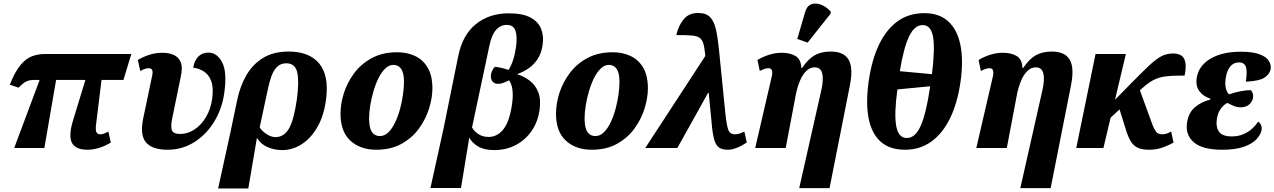

<svg xmlns="http://www.w3.org/2000/svg" viewBox="-20 -844 7268 1095"><path d="M61 0 206 -388H173Q148 -388 130 -379.5Q112 -371 86 -344L36 -361Q65 -435 97 -473Q129 -511 163.5 -523.5Q198 -536 234 -536H729L684 -388H559L529 -143Q524 -110 528.5 -94Q533 -78 553 -78Q571 -78 598 -94L612 -31Q573 -8 540 1Q507 10 480 10Q411 10 390.5 -29Q370 -68 395 -152L467 -388H300L233 0Z M936 10Q848 10 812.5 -32Q777 -74 797 -170L848 -413Q857 -455 829 -455Q819 -455 807.5 -451.5Q796 -448 780 -439L766 -502Q798 -521 833 -532Q868 -543 907 -543Q943 -543 970.5 -531Q998 -519 1010.5 -490Q1023 -461 1011 -407L963 -173Q953 -127 959.5 -103.5Q966 -80 1008 -80Q1050 -80 1088.5 -105Q1127 -130 1154 -175Q1181 -220 1190 -280Q1199 -346 1184 -383.5Q1169 -421 1141 -437.5Q1113 -454 1082 -458Q1089 -501 1112 -522.5Q1135 -544 1168 -544Q1218 -544 1247 -488.5Q1276 -433 1259 -313Q1246 -222 1201 -149Q1156 -76 1087.5 -33Q1019 10 936 10Z M1333 -275Q1349 -351 1384 -413Q1419 -475 1478.5 -512.5Q1538 -550 1627 -550Q1745 -550 1801.5 -480.5Q1858 -411 1839 -273Q1826 -180 1788.5 -116.5Q1751 -53 1699 -20.5Q1647 12 1590 12Q1545 12 1506 -5Q1467 -22 1447 -56H1445L1396 231H1224L1295 -93ZM1551 -62Q1599 -62 1627.5 -110Q1656 -158 1673 -277Q1687 -381 1675 -432Q1663 -483 1613 -483Q1581 -483 1560.5 -463Q1540 -443 1527.5 -408Q1515 -373 1506 -328L1461 -118Q1474 -96 1500.5 -79Q1527 -62 1551 -62Z M2125 10Q2035 10 1978.5 -41.5Q1922 -93 1922 -196Q1922 -253 1941.5 -314Q1961 -375 2001 -428Q2041 -481 2102 -513.5Q2163 -546 2246 -546Q2301 -546 2346.5 -525Q2392 -504 2419 -458.5Q2446 -413 2446 -340Q2446 -286 2427 -225Q2408 -164 2369 -110.5Q2330 -57 2269.5 -23.5Q2209 10 2125 10ZM2146 -68Q2173 -68 2195 -89.5Q2217 -111 2234 -147Q2251 -183 2262 -224.5Q2273 -266 2278.5 -306Q2284 -346 2284 -377Q2284 -428 2268 -451Q2252 -474 2224 -474Q2199 -474 2177.5 -453.5Q2156 -433 2139 -399Q2122 -365 2110 -324Q2098 -283 2091.5 -242.5Q2085 -202 2085 -169Q2085 -115 2101 -91.5Q2117 -68 2146 -68Z M2435 228 2509 -108 2593 -522Q2617 -644 2693.5 -706Q2770 -768 2881 -768Q2961 -768 3005.5 -744Q3050 -720 3066 -679.5Q3082 -639 3075 -590Q3068 -540 3046 -507Q3024 -474 2993.5 -453.5Q2963 -433 2931 -422V-420Q2969 -408 3001 -384Q3033 -360 3049.5 -319Q3066 -278 3057 -215Q3048 -152 3014 -100.5Q2980 -49 2924.5 -18.5Q2869 12 2797 12Q2740 12 2705.5 -9.5Q2671 -31 2658 -57H2656L2609 228ZM2767 -63Q2813 -63 2847.5 -102.5Q2882 -142 2898 -235Q2916 -342 2883 -386Q2868 -378 2852 -372Q2836 -366 2826 -366Q2804 -364 2790.5 -377.5Q2777 -391 2780 -417Q2781 -426 2786 -438.5Q2791 -451 2802 -463Q2816 -462 2837 -457.5Q2858 -453 2880 -445Q2911 -492 2923 -577Q2931 -637 2919.5 -669.5Q2908 -702 2870 -702Q2835 -702 2809.5 -674Q2784 -646 2771 -583L2672 -117Q2684 -95 2708.5 -79Q2733 -63 2767 -63Z M3354 10Q3264 10 3207.5 -41.5Q3151 -93 3151 -196Q3151 -253 3170.5 -314Q3190 -375 3230 -428Q3270 -481 3331 -513.5Q3392 -546 3475 -546Q3530 -546 3575.5 -525Q3621 -504 3648 -458.5Q3675 -413 3675 -340Q3675 -286 3656 -225Q3637 -164 3598 -110.5Q3559 -57 3498.5 -23.5Q3438 10 3354 10ZM3375 -68Q3402 -68 3424 -89.5Q3446 -111 3463 -147Q3480 -183 3491 -224.5Q3502 -266 3507.5 -306Q3513 -346 3513 -377Q3513 -428 3497 -451Q3481 -474 3453 -474Q3428 -474 3406.5 -453.5Q3385 -433 3368 -399Q3351 -365 3339 -324Q3327 -283 3320.5 -242.5Q3314 -202 3314 -169Q3314 -115 3330 -91.5Q3346 -68 3375 -68Z M3660 0 4002 -524V-530Q3998 -573 3991 -596.5Q3984 -620 3967.5 -630Q3951 -640 3920 -642Q3889 -644 3837 -644Q3849 -697 3878.5 -733.5Q3908 -770 3962 -770Q4007 -770 4030 -746Q4053 -722 4063.5 -674.5Q4074 -627 4081 -555L4117 -196Q4124 -129 4133.5 -103.5Q4143 -78 4171 -78Q4196 -78 4225 -94L4239 -31Q4208 -11 4181 -0.5Q4154 10 4131 10Q4097 10 4079 -4Q4061 -18 4052 -52.5Q4043 -87 4038 -149L4022 -314H4018L3843 0Z M4538 229 4663 -325Q4678 -389 4669.5 -424.5Q4661 -460 4626 -460Q4599 -460 4577.5 -438.5Q4556 -417 4541.5 -381.5Q4527 -346 4519 -306L4461 0H4287L4382 -410Q4391 -455 4363 -455Q4353 -455 4341.5 -451.5Q4330 -448 4313 -439L4300 -502Q4332 -521 4367 -532Q4402 -543 4440 -543Q4485 -543 4516.5 -525Q4548 -507 4550 -457H4555Q4589 -508 4626.5 -529Q4664 -550 4718 -550Q4792 -550 4819.5 -504Q4847 -458 4827 -357L4711 229ZM4586 -601 4527 -622 4571 -773Q4582 -811 4608 -820Q4634 -829 4664.5 -816.5Q4695 -804 4718 -778L4717 -766Z M5142 10Q5053 10 5001.5 -37Q4950 -84 4933.5 -171Q4917 -258 4934 -379Q4951 -500 4992 -587Q5033 -674 5097.5 -721.5Q5162 -769 5252 -769Q5337 -769 5388.5 -721.5Q5440 -674 5457.5 -586.5Q5475 -499 5458 -378Q5441 -258 5399 -171Q5357 -84 5292 -37Q5227 10 5142 10ZM5295 -421Q5313 -565 5301.5 -633Q5290 -701 5242 -701Q5195 -701 5164 -635Q5133 -569 5112 -438ZM5152 -57Q5201 -57 5232 -129Q5263 -201 5285 -352L5098 -334Q5079 -196 5091 -126.5Q5103 -57 5152 -57Z M5799 229 5924 -325Q5939 -389 5930.5 -424.5Q5922 -460 5887 -460Q5860 -460 5838.5 -438.5Q5817 -417 5802.5 -381.5Q5788 -346 5780 -306L5722 0H5548L5643 -410Q5652 -455 5624 -455Q5614 -455 5602.5 -451.5Q5591 -448 5574 -439L5561 -502Q5593 -521 5628 -532Q5663 -543 5701 -543Q5746 -543 5777.5 -525Q5809 -507 5811 -457H5816Q5850 -508 5887.5 -529Q5925 -550 5979 -550Q6053 -550 6080.5 -504Q6108 -458 6088 -357L5972 229Z M6118 0 6228 -536H6401L6339 -275L6433 -371Q6496 -435 6535 -471.5Q6574 -508 6604 -523.5Q6634 -539 6670 -539Q6720 -539 6734.5 -506Q6749 -473 6736 -413Q6688 -413 6654 -411Q6620 -409 6592.5 -401Q6565 -393 6539.5 -376.5Q6514 -360 6483 -331L6481 -329L6552 -134Q6562 -108 6573 -93Q6584 -78 6609 -78Q6633 -78 6659 -94L6673 -31Q6651 -18 6614 -4Q6577 10 6533 10Q6492 10 6467.5 -2Q6443 -14 6427.5 -40.5Q6412 -67 6399 -111L6365 -220L6314 -173L6273 0Z M6950 10Q6838 10 6788.5 -32.5Q6739 -75 6750 -146Q6759 -203 6796 -233.5Q6833 -264 6882 -276L6883 -281Q6843 -294 6820.5 -323.5Q6798 -353 6805 -400Q6816 -469 6883 -509Q6950 -549 7057 -549Q7125 -549 7163.5 -534.5Q7202 -520 7216 -497.5Q7230 -475 7227 -451Q7222 -422 7192.5 -402Q7163 -382 7085 -378Q7094 -434 7086 -461Q7078 -488 7046 -488Q7015 -488 6996 -464.5Q6977 -441 6971 -402Q6965 -366 6971 -341.5Q6977 -317 6989 -306Q7018 -316 7052 -323Q7086 -330 7113 -330Q7130 -314 7126 -286Q7122 -263 7103.5 -247.5Q7085 -232 7057 -232Q7035 -232 7016 -240Q6997 -248 6980 -257Q6961 -248 6943.5 -225.5Q6926 -203 6920 -167Q6913 -119 6932.5 -92.5Q6952 -66 7005 -66Q7042 -66 7072 -79Q7102 -92 7123 -112Q7144 -132 7155 -150Q7165 -145 7171 -132.5Q7177 -120 7175 -103Q7170 -76 7146 -50Q7122 -24 7074 -7Q7026 10 6950 10Z"/></svg>

Font: Noto Serif SemiCondensed ExtraBold
Style: Italic
Weight: 800
Width: 4
Italic angle: -12°
Designer: Monotype Design Team
Foundry: Monotype Imaging Inc.
Version: Version 2.014; ttfautohint (v1.8.4.7-5d5b)